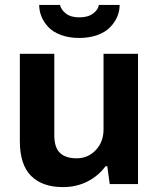

<svg xmlns="http://www.w3.org/2000/svg" viewBox="-20 -743 641 775"><path d="M138.2 -723.1H222.2Q226.6 -703.6 246.3 -688.2Q266.1 -672.9 299.8 -672.9Q335.4 -672.9 356.2 -688.7Q377 -704.6 378.9 -723.1H462.9Q462.9 -698.7 453.4 -676Q443.8 -653.3 425 -633.5Q406.2 -613.8 373.8 -601.8Q341.3 -589.8 299.8 -589.8Q258.3 -589.8 226.1 -601.8Q193.8 -613.8 175.3 -633.5Q156.7 -653.3 147.5 -676Q138.2 -698.7 138.2 -723.1ZM233.9 12.2Q150.9 12.2 105.5 -33Q60.1 -78.1 60.1 -173.8V-525.9H199.2V-196.8Q199.2 -147.5 222.2 -125.7Q245.1 -104 289.1 -104Q335.4 -104 366.7 -137.2Q397.9 -170.4 397.9 -220.2V-525.9H537.1V0H422.9L413.1 -71.8H405.8Q377 -32.7 332.8 -10.3Q288.6 12.2 233.9 12.2Z"/></svg>

Font: Archivo
Style: Bold
Weight: 700
Designer: Hector Gatti
Foundry: Omnibus-Type
Version: Version 2.001